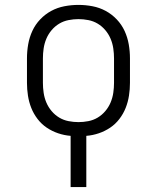

<svg xmlns="http://www.w3.org/2000/svg" viewBox="-20 -548 640 783"><path d="M268 215V6Q242 4 217 -4.5Q192 -13 170.5 -27.5Q149 -42 133 -63Q117 -84 107.5 -108Q98 -132 94 -158Q90 -184 90 -210V-310Q90 -339 95 -367.5Q100 -396 112 -422Q124 -448 144 -469Q164 -490 189 -503.5Q214 -517 242.5 -522.5Q271 -528 300 -528Q329 -528 357.5 -522.5Q386 -517 411 -503.5Q436 -490 456 -469Q476 -448 488 -422Q500 -396 505 -367.5Q510 -339 510 -310V-210Q510 -184 506 -158Q502 -132 492.5 -108Q483 -84 467 -63Q451 -42 429.5 -27.5Q408 -13 383 -4.5Q358 4 332 6V215ZM300 -50Q320 -50 340.5 -54Q361 -58 378.5 -68.5Q396 -79 409.5 -95Q423 -111 431 -130Q439 -149 442 -169.5Q445 -190 445 -210V-310Q445 -330 442 -350.5Q439 -371 431 -390Q423 -409 409.5 -425Q396 -441 378.5 -451.5Q361 -462 340.5 -466Q320 -470 300 -470Q280 -470 259.5 -466Q239 -462 221.5 -451.5Q204 -441 190.5 -425Q177 -409 169 -390Q161 -371 158 -350.5Q155 -330 155 -310V-210Q155 -190 158 -169.5Q161 -149 169 -130Q177 -111 190.5 -95Q204 -79 221.5 -68.5Q239 -58 259.5 -54Q280 -50 300 -50Z"/></svg>

Font: Iosevka Etoile Light
Style: Regular
Weight: 300
Designer: Belleve Invis
Foundry: Belleve Invis
Version: Version 25.0.1; ttfautohint (v1.8.4)